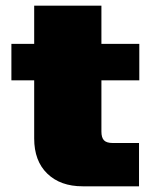

<svg xmlns="http://www.w3.org/2000/svg" viewBox="-20 -654 539 674"><path d="M336 -192Q336 -171 345 -161.5Q354 -152 376 -152H468V0H270Q192 0 146 -44.5Q100 -89 100 -168V-372H20V-500H100V-634H336V-500H469V-372H336Z"/></svg>

Font: Fivo Sans Modern ExtBlk
Style: Regular
Weight: 950
Designer: Alexander Slobzheninov
Foundry: Alexander Slobzheninov
Version: 1.0